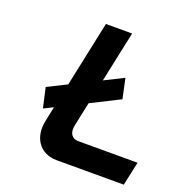

<svg xmlns="http://www.w3.org/2000/svg" viewBox="-122 -779 851 888"><g transform="rotate(20 303.5 -335.0)"><path d="M88 -301 110 -203 156 -226 141 -153C123 -71 164 0 253 0H582L607 -117H313C284 -117 267 -142 275 -179L300 -298L441 -369L420 -467L326 -420L379 -670H250L182 -348Z"/></g></svg>

Font: LT Wave Mono Bold
Style: Italic
Weight: 700
Designer: Daniel Lyons
Version: Version 2.5 (Glyphs App)